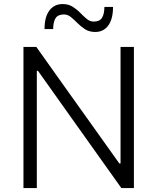

<svg xmlns="http://www.w3.org/2000/svg" viewBox="-20 -950 795 970"><path d="M98.5 0V-713H163.5Q230.5 -618.5 293.5 -530Q356.5 -441.5 418 -355.5L583 -124H589V-713H656.5V0H593Q536.5 -79 474.5 -166.5Q412.5 -254 337.5 -359L172 -592H166V0ZM461 -788.5Q431.5 -788.5 410.2 -802Q389 -815.5 371.8 -833Q354.5 -850.5 338.2 -863.8Q322 -877 303 -877Q273 -877 261 -858.5Q249 -840 248.5 -803H205Q205 -864.5 229.5 -897Q254 -929.5 296.5 -929.5Q325.5 -929.5 346.8 -916.2Q368 -903 385 -885.5Q402 -868 418.2 -854.5Q434.5 -841 453.5 -841Q483.5 -841 495.2 -859.8Q507 -878.5 507.5 -915H551Q551 -854 527 -821.2Q503 -788.5 461 -788.5Z"/></svg>

Font: Commissioner Light
Style: Regular
Weight: 300
Designer: Kostas Bartsokas
Foundry: Kostas Bartsokas
Version: Version 1.000; ttfautohint (v1.8.3)